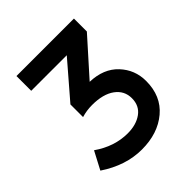

<svg xmlns="http://www.w3.org/2000/svg" viewBox="-194 -828 966 966"><g transform="rotate(-45 289.0 -345.0)"><path d="M77 -594V-699H486V-607L317 -418Q413 -415 467 -357.5Q521 -300 521 -220Q521 -113 448.5 -52Q376 9 262 9Q148 9 39 -64L89 -159Q175 -99 269 -99Q330 -99 369.5 -127.5Q409 -156 409 -209.5Q409 -263 365 -295Q321 -327 243 -327Q204 -327 168 -316V-406L330 -594Z"/></g></svg>

Font: Montserrat_am3
Style: Regular
Weight: 400
Designer: Julieta Ulanovsky
Foundry: Julieta Ulanovsky, Armenina letters added by Vahan Hovhannisyan
Version: Version 2.001